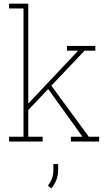

<svg xmlns="http://www.w3.org/2000/svg" viewBox="-20 -782 603 1061"><path d="M30.3 0V-26.4H109.9V-735.4H30.3V-761.7H136.2V-26.4H215.8V0ZM371.6 0V-26.4H433.1L434.1 -28.8L239.3 -299.8L257.8 -316.9L470.7 -26.4H527.8V0ZM131.3 -168.9 122.6 -195.3 409.2 -499 408.2 -502H350.1V-528.3H506.8V-502H447.3ZM263.2 259.3 245.1 243.7Q260.7 222.2 267.8 202.9Q274.9 183.6 274.9 156.2V124.5H301.3V155.3Q301.3 188 291 213.6Q280.8 239.3 263.2 259.3Z"/></svg>

Font: Roboto Slab LO Thin
Style: Regular
Weight: 250
Designer: Google
Version: Version 2.00;September 28, 2018;FontCreator 11.5.0.2427 64-b